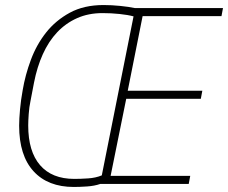

<svg xmlns="http://www.w3.org/2000/svg" viewBox="-20 -730 905 762"><path d="M378 0Q355 8 325.5 10Q296 12 273 12Q170 12 113 -50.5Q56 -113 56 -231Q56 -258 59.5 -296Q63 -334 70 -372Q80 -432 102.5 -492.5Q125 -553 163 -601Q201 -649 257 -679.5Q313 -710 391 -710Q423 -710 457.5 -706.5Q492 -703 515 -698H865L859 -666H546L487 -370H783L777 -338H481L419 -32H735L729 0ZM275 -20Q299 -20 329.5 -22Q360 -24 384 -34L510 -665Q488 -671 454.5 -674.5Q421 -678 387 -678Q331 -678 286 -658Q241 -638 207 -602Q173 -566 150 -515Q127 -464 115 -402L101 -329Q96 -306 94 -278Q92 -250 92 -232Q92 -129 139 -74.5Q186 -20 275 -20Z"/></svg>

Font: IBM Plex Sans Condensed ExtraLight
Style: Italic
Weight: 200
Width: 3
Italic angle: -11°
Designer: Mike Abbink, Paul van der Laan, Pieter van Rosmalen
Foundry: Bold Monday
Version: Version 1.3